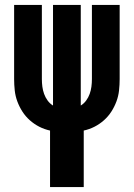

<svg xmlns="http://www.w3.org/2000/svg" viewBox="-20 -755 540 775"><path d="M182 0V-228Q159 -233 138.5 -243.5Q118 -254 100.5 -269.5Q83 -285 70.5 -304.5Q58 -324 50 -345.5Q42 -367 39.5 -390Q37 -413 37 -436V-735H149V-436Q149 -420 151 -405Q153 -390 158 -376Q163 -362 172 -349.5Q181 -337 194 -329V-735H306V-329Q319 -337 328 -349.5Q337 -362 342 -376Q347 -390 349 -405Q351 -420 351 -436V-735H463V-436Q463 -413 460.5 -390Q458 -367 450 -345.5Q442 -324 429.5 -304.5Q417 -285 399.5 -269.5Q382 -254 361.5 -243.5Q341 -233 318 -228V0Z"/></svg>

Font: Iosevka Term Curly Heavy
Style: Regular
Weight: 900
Designer: Belleve Invis
Foundry: Belleve Invis
Version: Version 32.3.0